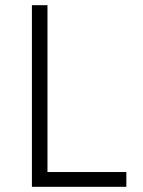

<svg xmlns="http://www.w3.org/2000/svg" viewBox="-20 -720 551 740"><path d="M103 0H467V-57H163V-700H103Z"/></svg>

Font: Fixel Text Light
Style: Regular
Weight: 300
Width: 4
Designer: AlfaBravo + MacPaw
Foundry: Kyrylo Tkachov, Marchela Mozhyna, Serhii Makarenko, Maria Weinstein, Zakhar Kryvoshyya
Version: Version 1.211